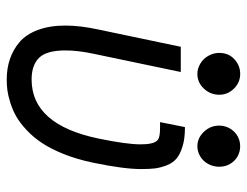

<svg xmlns="http://www.w3.org/2000/svg" viewBox="-101 -614 727 565"><g transform="rotate(90 262.5 -331.5)"><path d="M410.2 -548.8Q386.2 -548.8 367.9 -567.9Q349.6 -586.9 349.6 -613.3Q349.6 -623.5 352.8 -633.1Q356 -642.6 361.6 -650.1Q367.2 -657.7 374.8 -663.3Q382.3 -668.9 391.6 -671.9Q400.9 -674.8 410.2 -674.8Q425.8 -674.8 439.5 -667.5Q453.1 -660.2 461.9 -645.8Q470.7 -631.3 470.7 -613.3Q470.7 -595.2 462.2 -580.1Q453.6 -564.9 439.7 -556.9Q425.8 -548.8 410.2 -548.8ZM258.8 -613.3Q258.8 -586.9 240.7 -567.9Q222.7 -548.8 197.3 -548.8Q185.5 -548.8 174.1 -554Q162.6 -559.1 154.3 -567.6Q146 -576.2 140.9 -588.1Q135.7 -600.1 135.7 -613.3Q135.7 -640.6 154.3 -657.7Q172.9 -674.8 197.3 -674.8Q222.7 -674.8 240.7 -656.5Q258.8 -638.2 258.8 -613.3ZM356 -512.2Q388.2 -512.2 411.1 -505.1Q434.1 -498 446.8 -487.3Q459.5 -476.6 466.6 -458.3Q473.6 -439.9 475.6 -423.6Q477.5 -407.2 477.5 -383.3Q477.5 -332 459 -243.2Q449.2 -195.3 433.6 -156.2Q418 -117.2 400.6 -91.3Q383.3 -65.4 362.3 -45.9Q341.3 -26.4 322.3 -15.6Q303.2 -4.9 282 1.7Q260.7 8.3 245.4 10.3Q230 12.2 213.9 12.2Q181.6 12.2 154.1 2.9Q126.5 -6.3 103.8 -25.6Q81.1 -44.9 68.1 -79.6Q55.2 -114.3 55.2 -160.6Q55.2 -203.6 66.9 -257.8L117.7 -500H191.9L138.2 -243.2Q128.4 -197.3 128.4 -160.6Q128.4 -105 150.1 -83Q171.9 -61 213.9 -61Q346.7 -61 387.7 -257.8Q404.8 -340.3 404.8 -382.3Q404.8 -400.4 401.9 -413.1Q398.9 -427.2 390.6 -433.1Q382.3 -439 356 -439H339.4L354 -512.2Z"/></g></svg>

Font: Anka/Coder Condensed
Style: Italic
Weight: 400
Width: 4
Italic angle: -12°
Monospace: yes
Version: Version 001.100